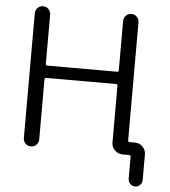

<svg xmlns="http://www.w3.org/2000/svg" viewBox="-59 -783 881 996"><g transform="rotate(5 381.5 -285.0)"><path d="M85 -40V-690Q85 -706 96.5 -718Q108 -730 125 -730Q142 -730 153.5 -718Q165 -706 165 -690V-433Q165 -425 173 -425H537Q545 -425 545 -433V-690Q545 -706 556.5 -718Q568 -730 585 -730Q602 -730 613.5 -718Q625 -706 625 -690V-75Q625 -67 634 -67H662Q685 -67 701.5 -50Q718 -33 718 -10V123Q718 138 707.5 149Q697 160 682 160Q667 160 656 149Q645 138 645 123V8Q645 0 636 0H625H602Q579 0 562 -17Q545 -34 545 -57V-352Q545 -361 537 -361H173Q165 -361 165 -352V-40Q165 -24 153.5 -12Q142 0 125 0Q108 0 96.5 -12Q85 -24 85 -40Z"/></g></svg>

Font: Rounded Mplus 1c
Style: Regular
Weight: 400
Version: Version 1.059.20150529